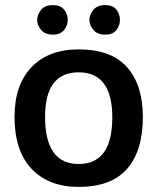

<svg xmlns="http://www.w3.org/2000/svg" viewBox="-20 -714 618 754"><path d="M289 20Q171 20 104 -51Q37 -122 37 -255Q37 -380 103.5 -450Q170 -520 289 -520Q417 -520 479 -450Q541 -380 541 -255Q541 -122 479 -51Q417 20 289 20ZM289 -70Q421 -70 421 -253Q421 -430 289 -430Q157 -430 157 -255Q157 -70 289 -70ZM126 -636Q126 -656 141 -675Q156 -694 188 -694Q217 -694 231.5 -676.5Q246 -659 246 -636Q246 -614 231.5 -596Q217 -578 188 -578Q156 -578 141 -597Q126 -616 126 -636ZM331 -636Q331 -656 346.5 -675Q362 -694 393 -694Q423 -694 437 -676.5Q451 -659 451 -636Q451 -614 437 -596Q423 -578 393 -578Q362 -578 346.5 -597Q331 -616 331 -636Z"/></svg>

Font: Moderustic Med
Style: Regular
Weight: 500
Designer: Tural Alisoy
Foundry: TAFT Foundry
Version: Version 2.110